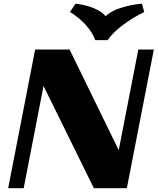

<svg xmlns="http://www.w3.org/2000/svg" viewBox="-20 -991 830 1011"><path d="M23 0 165 -730H346.5L647 -114.7L576 -50.2L708.3 -730H790L648 0H474.3L191 -575.3L219.7 -592.5L104.7 0ZM727.2 -971.5 739.5 -928Q679.7 -898.5 627.5 -859.6Q575.2 -820.8 546.5 -779.8H481.5Q467.5 -819.3 432.4 -858.8Q397.3 -898.3 348.3 -928L377.8 -971.5Q415 -967.5 450 -956.5Q485 -945.5 510.6 -928.7Q536.2 -912 545 -888.7L519.7 -889Q552.2 -928 610.2 -947.5Q668.2 -967 727.2 -971.5Z"/></svg>

Font: Savate ExtraLight
Style: Italic
Weight: 200
Italic angle: -11°
Designer: Max Esnée
Foundry: Plomb Type
Version: Version 2.000